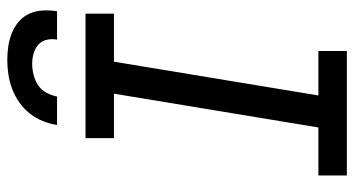

<svg xmlns="http://www.w3.org/2000/svg" viewBox="-248 -748 995 540"><g transform="rotate(-90 250.0 -477.5)"><path d="M27 0V-80H162L257 -655H132V-735H482V-655H347L252 -80H377V0ZM169 -815Q172 -835 180 -855Q188 -875 201.5 -892Q215 -909 233 -921.5Q251 -934 271 -941.5Q291 -949 311.5 -952Q332 -955 352 -955Q372 -955 391.5 -952Q411 -949 429 -941.5Q447 -934 461 -921.5Q475 -909 482.5 -892Q490 -875 491 -855Q492 -835 489 -815H409Q412 -830 408.5 -844.5Q405 -859 394.5 -868Q384 -877 370 -881Q356 -885 341 -885Q326 -885 310 -881Q294 -877 280.5 -868Q267 -859 259.5 -844.5Q252 -830 249 -815Z"/></g></svg>

Font: Iosevka SS18 Medium
Style: Italic
Weight: 500
Italic angle: -9°
Monospace: yes
Designer: Belleve Invis
Foundry: Belleve Invis
Version: Version 25.1.1; ttfautohint (v1.8.4)